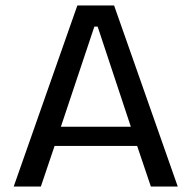

<svg xmlns="http://www.w3.org/2000/svg" viewBox="-20 -680 698 700"><path d="M30 0 262 -660H396L628 0H530L480 -148H179L129 0ZM324 -583 202 -218H457L336 -583Z"/></svg>

Font: Bricolage Grotesque 12pt
Style: Regular
Weight: 400
Designer: Mathieu Triay
Foundry: Atelier Triay
Version: Version 1.001; ttfautohint (v1.8.4.7-5d5b);gftools[0.9.33.de